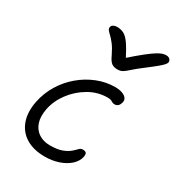

<svg xmlns="http://www.w3.org/2000/svg" viewBox="-186 -889 930 1013"><g transform="rotate(30 279.0 -383.0)"><path d="M241 9Q171 9 125 -19.5Q79 -48 61 -99.5Q43 -151 57 -220Q69 -278 99.5 -328Q130 -378 174.5 -415.5Q219 -453 272 -474Q325 -495 381 -495Q405 -495 423 -488.5Q441 -482 449.5 -471Q458 -460 454 -444Q451 -431 443 -422.5Q435 -414 422 -414Q412 -414 406.5 -417.5Q401 -421 394.5 -424Q388 -427 373 -427Q313 -427 260 -396Q207 -365 170.5 -316Q134 -267 123 -211Q114 -163 125.5 -128.5Q137 -94 165.5 -75Q194 -56 234 -56Q280 -56 307 -66.5Q334 -77 349.5 -90Q365 -103 374.5 -113.5Q384 -124 395 -124Q412 -124 417.5 -117.5Q423 -111 420 -94Q414 -64 388 -40.5Q362 -17 323.5 -4Q285 9 241 9ZM529 -775Q540 -775 546.5 -771Q553 -767 556 -761Q559 -755 558 -747Q556 -741 549.5 -733Q543 -725 523.5 -708.5Q504 -692 462 -660Q425 -632 406 -614.5Q387 -597 374 -589Q361 -581 342 -581Q320 -581 306.5 -591Q293 -601 279 -632Q262 -667 246.5 -687Q231 -707 219 -718Q207 -729 200.5 -737.5Q194 -746 197 -756Q198 -764 207.5 -769.5Q217 -775 230 -775Q252 -775 270.5 -766Q289 -757 308.5 -729.5Q328 -702 356 -647L339 -646Q392 -693 425.5 -719.5Q459 -746 478.5 -757.5Q498 -769 509 -772Q520 -775 529 -775Z"/></g></svg>

Font: Shantell Sans Light
Style: Italic
Weight: 300
Italic angle: -11°
Designer: Stephen Nixon, Anya Danilova, Shantell Martin
Foundry: Arrow Type
Version: Version 1.008;[ac192a2d6]